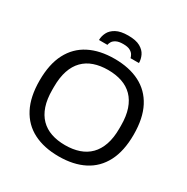

<svg xmlns="http://www.w3.org/2000/svg" viewBox="-195 -1033 1177 1211"><g transform="rotate(30 394.0 -428.0)"><path d="M393.8 12Q287.2 12 210.4 -27.2Q133.5 -66.4 92.5 -145.4Q51.4 -224.4 51.4 -343Q51.4 -462.6 92.5 -541.1Q133.5 -619.6 210.4 -658.8Q287.2 -698 393.8 -698Q501.3 -698 577.9 -658.8Q654.5 -619.6 695.5 -541.1Q736.5 -462.6 736.5 -343Q736.5 -224.4 695.5 -145.4Q654.5 -66.4 577.9 -27.2Q501.3 12 393.8 12ZM393.8 -69.5Q450.4 -69.5 495.6 -85Q540.8 -100.4 572.7 -132.7Q604.5 -164.9 621.5 -214.4Q638.5 -263.9 638.5 -331.9V-353Q638.5 -421.6 621.5 -471.3Q604.5 -521.1 572.7 -553.3Q540.8 -585.6 495.6 -601Q450.4 -616.5 393.8 -616.5Q337.2 -616.5 292.1 -601Q247.1 -585.6 215.3 -553.3Q183.5 -521.1 166.8 -471.3Q150.1 -421.6 150.1 -353V-331.9Q150.1 -263.9 166.8 -214.4Q183.5 -164.9 215.3 -132.7Q247.1 -100.4 292.1 -85Q337.2 -69.5 393.8 -69.5ZM248.3 -751.2Q248.3 -779 261.8 -805.8Q275.2 -832.6 307.4 -850.3Q339.6 -868 395.2 -868Q451.4 -868 482.6 -850.3Q513.9 -832.6 526.6 -805.8Q539.3 -779 539.3 -751.2H478Q475.6 -762.2 468.1 -774.9Q460.6 -787.5 443.4 -796.6Q426.3 -805.8 394.3 -805.8Q362.3 -805.8 344.2 -796.6Q326.1 -787.5 318.6 -774.9Q311 -762.2 309.6 -751.2Z"/></g></svg>

Font: Archivo SemiBold
Style: Regular
Weight: 600
Designer: Hector Gatti
Foundry: Omnibus-Type
Version: Version 2.001